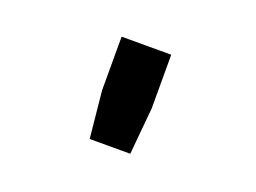

<svg xmlns="http://www.w3.org/2000/svg" viewBox="-59 -849 718 538"><g transform="rotate(20 300.0 -580.0)"><path d="M361 -430H240L226 -570V-730H374V-570Z"/></g></svg>

Font: JetBrains Mono Extra Bold
Style: Regular
Weight: 800
Monospace: yes
Designer: Philipp Nurullin, Konstantin Bulenkov
Foundry: JetBrains
Version: 2.002